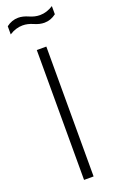

<svg xmlns="http://www.w3.org/2000/svg" viewBox="-169 -927 594 970"><g transform="rotate(-20 128.0 -442.0)"><path d="M154.3 -698.2V0H103V-698.2ZM6.3 -861.3Q35.6 -883.8 69.8 -883.8Q95.2 -883.8 123.5 -871.1Q151.9 -858.4 179.2 -858.4Q215.8 -858.4 250.5 -880.9V-836.9Q221.2 -814.5 187 -814.5Q161.6 -814.5 133.3 -827.1Q105 -839.8 77.6 -839.8Q41 -839.8 6.3 -817.4Z"/></g></svg>

Font: Voltera Light
Style: Light
Weight: 300
Designer: Bernd Montag
Version: Version 1.301